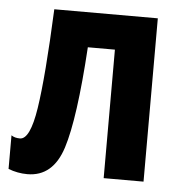

<svg xmlns="http://www.w3.org/2000/svg" viewBox="-45 -591 590 643"><g transform="rotate(5 250.0 -270.0)"><path d="M235 -432H326V0H460V-549H112Q102 -321 85.5 -214.5Q69 -108 35 -108Q17 -108 6 -116V-3Q37 9 70 9Q156 9 188 -91Q220 -191 235 -432Z"/></g></svg>

Font: Noto Sans Mono UI Condensed ExtraBold
Style: Regular
Weight: 800
Width: 3
Designer: Monotype Design team
Foundry: Monotype Imaging Inc.
Version: 1.000